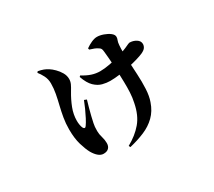

<svg xmlns="http://www.w3.org/2000/svg" viewBox="-124 -809 1249 1123"><g transform="rotate(-30 500.0 -248.0)"><path d="M465.3 69.8Q526.2 36.2 565.3 -9.9Q604.4 -56 619.1 -132.1Q626 -162.7 627.8 -197.2Q629.6 -231.6 628.6 -268.2Q627.6 -304.7 626.4 -341.3Q626.1 -364.5 624.2 -389.8Q622.4 -415.1 620.5 -438.8Q618.6 -462.5 616.6 -479.6Q615.6 -493.3 612 -499.9Q608.4 -506.4 601.6 -510.2Q589.6 -519 576.4 -523.8Q563.1 -528.6 546.7 -533.9L544.7 -543.4Q564 -557.1 584.9 -566.5Q605.8 -575.8 622.4 -575.8Q642.2 -575.8 665.5 -567.6Q688.9 -559.4 705.7 -546.6Q722.6 -533.7 722.6 -518.6Q722.6 -508.8 718.1 -498.3Q713.5 -487.8 712.1 -467.8Q709.9 -444.6 710.9 -412.7Q711.9 -380.7 712.9 -358.9Q714.9 -317 717.8 -266.9Q720.6 -216.9 718.3 -169.6Q716 -122.4 703.6 -88Q686.3 -37.1 652.6 -4.3Q619 28.5 572.7 47.9Q526.4 67.4 470.6 80.6ZM315.9 36.4Q298.4 36.4 282.2 23Q266 9.7 251.7 -14.9Q237.5 -40.6 224.5 -83.9Q211.6 -127.2 211.6 -187.2Q211.6 -228.3 218 -265.5Q224.4 -302.6 233 -337.8Q241.7 -373 248.1 -407Q254.5 -441 254.5 -474.6Q254.5 -503.4 242.2 -527.5Q229.8 -551.6 216.6 -567.3L222.5 -574.9Q243.5 -571.1 258.8 -565.4Q274.1 -559.7 288.6 -550Q301.8 -541.8 318.6 -525.2Q335.5 -508.5 347.6 -487.6Q359.6 -466.8 359.6 -443.9Q359.6 -426.8 352.5 -411.4Q345.4 -396 332.2 -374.6Q308.2 -334.7 292.1 -293.1Q275.9 -251.4 275.9 -208Q275.9 -195.1 278.3 -181.3Q280.6 -167.5 285.4 -157.9Q289.6 -150.3 295.2 -150Q300.8 -149.6 305.6 -157.1Q316.7 -172.5 328.8 -195.9Q340.9 -219.3 352.8 -245.5Q364.6 -271.7 373.1 -294L389.4 -287.5Q382.6 -264.4 375.6 -239.4Q368.6 -214.3 363.1 -191.2Q357.6 -168 353.6 -149.2Q351.1 -136.9 350 -126.1Q349 -115.3 349 -97.5Q349 -76.4 356 -53.6Q362.9 -30.8 362.9 -8.9Q362.9 12.1 351.1 24.2Q339.2 36.4 315.9 36.4ZM561.9 -313.4Q538.5 -313.4 511.5 -320.2Q484.5 -327.1 460.1 -350.5Q435.8 -373.9 418.7 -422.7L425.3 -429.4Q457 -409.6 484.5 -400.7Q512 -391.8 540.1 -391.8Q568.4 -391.8 605.3 -398.6Q642.3 -405.4 677.7 -416.1Q713 -426.8 735 -436.5Q753.4 -444.8 760.5 -448.1Q767.7 -451.4 770.2 -451.4Q795.1 -451.4 815.4 -438.8Q835.7 -426.1 835.7 -405.6Q835.7 -392.9 828.2 -381.6Q820.6 -370.3 800.1 -360.9Q784.8 -353.9 757.3 -345.8Q729.7 -337.6 695.7 -330.1Q661.6 -322.6 627 -318Q592.4 -313.4 561.9 -313.4Z"/></g></svg>

Font: Noto Serif SC ExtraLight
Style: Regular
Weight: 200
Designer: Ryoko NISHIZUKA 西塚涼子 (kana & ideographs); Frank Grießhammer (Latin, Greek & Cyrillic); Wenlong ZHANG 张文龙 (bopomofo); San
Foundry: Adobe
Version: Version 2.002-H1;hotconv 1.1.0;makeotfexe 2.6.0